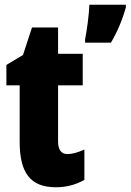

<svg xmlns="http://www.w3.org/2000/svg" viewBox="-20 -780 551 810"><path d="M511 -749V-760H357C356 -720 346 -648 339 -614V-600H448C475 -646 496 -695 511 -749ZM265 -130C238 -130 225 -148 225 -184V-420H329V-553H225V-664H115L77 -548L7 -506V-420H63V-182C63 -52 107 10 216 10C261 10 300 -1 336 -21V-149C309 -137 285 -130 265 -130Z"/></svg>

Font: Noto Sans Oriya ExtCond Blk
Style: Regular
Weight: 900
Width: 2
Designer: Amélie Bonet and Sol Matas
Foundry: Google LLC
Version: Version 2.006